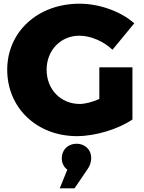

<svg xmlns="http://www.w3.org/2000/svg" viewBox="-20 -727 780 1038"><path d="M517 -192C479 -175 440 -165 411 -165C309 -165 232 -243 232 -350C232 -455 308 -534 409 -534C470 -534 540 -504 588 -458L706 -601C632 -666 517 -707 410 -707C184 -707 19 -555 19 -350C19 -144 179 9 396 9C496 9 620 -29 696 -81V-363H517ZM394 50C347 50 314 83 314 129C314 153 324 176 344 190L303 291H383L451 191C464 173 473 153 473 128C473 78 435 50 394 50Z"/></svg>

Font: Montserrat ExtraBold
Style: Regular
Weight: 800
Designer: Julieta Ulanovsky
Foundry: Julieta Ulanovsky
Version: Version 4.000